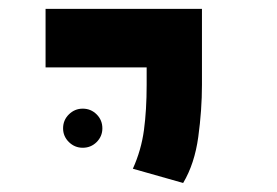

<svg xmlns="http://www.w3.org/2000/svg" viewBox="-20 -606 626 434"><path d="M394 -192.4 280.3 -224.6Q299.3 -266.6 305.4 -312Q311.5 -357.4 311.5 -414.1V-453.6H83V-585.9H436.5V-414.1Q436.5 -357.4 428.2 -296.6Q419.9 -235.8 394 -192.4ZM167 -272Q148.9 -272 135.7 -284.9Q122.6 -297.9 122.6 -315.9Q122.6 -334.5 135.7 -347.4Q148.9 -360.4 167 -360.4Q185.5 -360.4 198.5 -347.4Q211.4 -334.5 211.4 -315.9Q211.4 -297.9 198.5 -284.9Q185.5 -272 167 -272Z"/></svg>

Font: Cascadia Mono PL
Style: Bold
Weight: 700
Monospace: yes
Designer: Aaron Bell
Foundry: Saja Typeworks
Version: Version 2404.023; ttfautohint (v1.8.4)